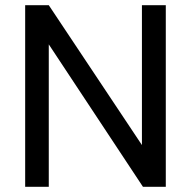

<svg xmlns="http://www.w3.org/2000/svg" viewBox="-20 -720 735 740"><path d="M77 0V-700H168L527 -161V-700H619V0H531L168 -549V0Z"/></svg>

Font: Zen Kaku Gothic New Medium
Style: Regular
Weight: 500
Designer: Yoshimichi Ohira
Foundry: Positype
Version: Version 1.002